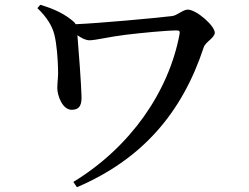

<svg xmlns="http://www.w3.org/2000/svg" viewBox="-20 -739 1040 801"><path d="M148 -719 136 -705C176 -667 198 -630 207 -594C217 -553 221 -493 222 -455C224 -421 219 -396 219 -372C219 -341 240 -281 279 -281C316 -281 321 -307 320 -338C319 -387 308 -532 303 -592C322 -579 337 -571 354 -571C379 -571 438 -586 505 -594C572 -602 674 -612 717 -612C729 -612 731 -609 729 -596C684 -356 524 -125 286 20L301 42C570 -73 739 -265 830 -542C838 -565 876 -581 876 -603C876 -631 800 -699 763 -699C744 -699 718 -674 698 -672C622 -663 393 -642 296 -638L289 -647C251 -681 203 -703 148 -719Z"/></svg>

Font: Noto Serif SC SemiBold
Style: Regular
Weight: 600
Designer: Ryoko NISHIZUKA 西塚涼子 (kana & ideographs); Frank Grießhammer (Latin, Greek & Cyrillic); Wenlong ZHANG 张文龙 (bopomofo); San
Foundry: Adobe
Version: Version 2.001;hotconv 1.1.0;makeotfexe 2.6.0